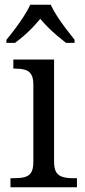

<svg xmlns="http://www.w3.org/2000/svg" viewBox="-20 -786 355 806"><path d="M24 0V-38H41Q66 -38 83.5 -42.5Q101 -47 110.5 -61.5Q120 -76 120 -106V-430Q120 -460 110.5 -474.5Q101 -489 83.5 -493.5Q66 -498 44 -498H36V-536H207V-109Q207 -77 216.5 -62.5Q226 -48 244 -43Q262 -38 286 -38H303V0ZM7 -619Q23 -638 42.5 -664Q62 -690 79.5 -717Q97 -744 107 -766H193Q203 -744 220.5 -717Q238 -690 258 -664Q278 -638 293 -619V-606H257Q238 -621 219 -637Q200 -653 182 -671Q164 -689 149 -707Q134 -689 117 -671Q100 -653 81.5 -637Q63 -621 43 -606H7Z"/></svg>

Font: Noto Serif Hentaigana EL
Style: Regular
Weight: 400
Designer: Kazuhiro Yamada
Foundry: nipponia
Version: Version 1.000